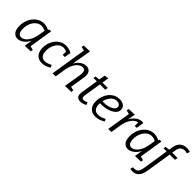

<svg xmlns="http://www.w3.org/2000/svg" viewBox="184 -2035 3532 3532"><g transform="rotate(45 1949.5 -269.0)"><path d="M452 -66 528 -47 520 -1 369 4 394 -152Q355 -74 296.5 -32.5Q238 9 182 9Q120 9 80.5 -40Q41 -89 41 -187Q41 -282 79.5 -362.5Q118 -443 185 -490.5Q252 -538 334 -538Q402 -538 466 -503L480 -528H525ZM412 -324 432 -446Q381 -475 332 -475Q273 -475 225 -436.5Q177 -398 150 -334Q123 -270 123 -196Q123 -126 147 -91.5Q171 -57 211 -57Q249 -57 290.5 -87.5Q332 -118 365 -178.5Q398 -239 412 -324Z M1037 -371H982L983 -456Q941 -477 902 -477Q847 -477 803 -440Q759 -403 734 -341.5Q709 -280 709 -211Q709 -131 741.5 -92.5Q774 -54 830 -54Q891 -54 968 -98L992 -48Q901 9 812 9Q729 9 678 -45.5Q627 -100 627 -207Q627 -299 665 -374.5Q703 -450 767.5 -493.5Q832 -537 910 -537Q985 -537 1058 -496Z M1507 -65 1582 -47 1575 -1 1415 3 1472 -345Q1475 -366 1475 -383Q1475 -427 1456.5 -449.5Q1438 -472 1404 -472Q1365 -472 1324 -442.5Q1283 -413 1250 -353Q1217 -293 1203 -207L1170 0H1090L1202 -705L1126 -720L1133 -766L1292 -772L1227 -389Q1267 -463 1323.5 -500Q1380 -537 1436 -537Q1491 -537 1524 -502Q1557 -467 1557 -403Q1557 -384 1554 -361Z M1850 -471 1796 -131Q1794 -119 1794 -107Q1794 -54 1841 -54Q1874 -54 1922 -78L1941 -25Q1872 9 1814 9Q1767 9 1740 -16.5Q1713 -42 1713 -93Q1713 -102 1715 -126L1770 -471H1683L1690 -516L1779 -529L1798 -647L1880 -660L1859 -528H1998L1989 -471Z M2095 -227Q2094 -219 2094 -203Q2094 -126 2127.5 -88.5Q2161 -51 2220 -51Q2292 -51 2374 -98L2395 -51Q2299 9 2204 9Q2120 9 2068 -43.5Q2016 -96 2016 -202Q2016 -288 2051 -365Q2086 -442 2150.5 -489.5Q2215 -537 2300 -537Q2372 -537 2414 -503.5Q2456 -470 2456 -415Q2456 -357 2408 -314.5Q2360 -272 2283.5 -249.5Q2207 -227 2123 -227ZM2103 -286Q2127 -284 2140 -284Q2197 -284 2252 -299Q2307 -314 2342.5 -341.5Q2378 -369 2378 -407Q2378 -439 2354 -458.5Q2330 -478 2288 -478Q2220 -478 2171 -423Q2122 -368 2103 -286Z M2918 -531 2893 -384H2842L2844 -473Q2806 -471 2766.5 -439Q2727 -407 2695.5 -347.5Q2664 -288 2651 -207L2618 0H2538L2612 -463L2537 -481L2544 -526L2699 -532L2670 -381Q2708 -454 2765.5 -495.5Q2823 -537 2879 -537Q2904 -537 2918 -531Z M3320 -66 3396 -47 3388 -1 3237 4 3262 -152Q3223 -74 3164.5 -32.5Q3106 9 3050 9Q2988 9 2948.5 -40Q2909 -89 2909 -187Q2909 -282 2947.5 -362.5Q2986 -443 3053 -490.5Q3120 -538 3202 -538Q3270 -538 3334 -503L3348 -528H3393ZM3280 -324 3300 -446Q3249 -475 3200 -475Q3141 -475 3093 -436.5Q3045 -398 3018 -334Q2991 -270 2991 -196Q2991 -126 3015 -91.5Q3039 -57 3079 -57Q3117 -57 3158.5 -87.5Q3200 -118 3233 -178.5Q3266 -239 3280 -324Z M3691 -599 3679 -524H3817L3807 -466H3670L3590 39Q3575 133 3528 186Q3481 239 3399 239Q3384 239 3344 234L3357 176Q3371 178 3388 178Q3448 178 3473 146.5Q3498 115 3508 57L3590 -466H3509L3516 -512L3600 -524L3611 -595Q3625 -687 3678.5 -732Q3732 -777 3811 -777Q3854 -777 3899 -762L3879 -705Q3846 -716 3816 -716Q3767 -716 3733.5 -687Q3700 -658 3691 -599Z"/></g></svg>

Font: Bitter Pro
Style: Italic
Weight: 400
Italic angle: -9°
Designer: Sol Matas, and Bitter project Authors
Foundry: Sol Matas
Version: Version 1.010